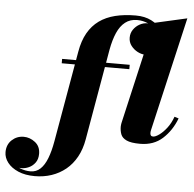

<svg xmlns="http://www.w3.org/2000/svg" viewBox="-265 -835 1170 1160"><g transform="rotate(5 320.5 -255.0)"><path d="M-12 260Q-70 260 -112.2 241.8Q-154.5 223.5 -177.2 194Q-200 164.5 -200 131Q-200 85 -169.8 57Q-139.5 29 -98 29Q-60.5 29 -28.8 53.8Q3 78.5 3 123.5Q3 156 -12.5 177.2Q-28 198.5 -50.8 208.8Q-73.5 219 -96 219Q-117 219 -141 210.5Q-165 202 -182 182.8Q-199 163.5 -199 131H-173Q-173 163.5 -153 186.5Q-133 209.5 -102.5 221.5Q-72 233.5 -40.5 233.5Q-5 233.5 19.8 210.2Q44.5 187 61.2 143.8Q78 100.5 88.5 40L185 -511.5Q196.5 -578.5 223.2 -625.8Q250 -673 291.2 -702.8Q332.5 -732.5 387.8 -746.2Q443 -760 512.5 -760Q567.5 -760 607.5 -739.5Q647.5 -719 669.2 -689.2Q691 -659.5 691 -631Q691 -603 676.2 -579.8Q661.5 -556.5 638.2 -542.8Q615 -529 589.5 -529Q567 -529 543.2 -541.2Q519.5 -553.5 503.2 -574.8Q487 -596 487 -623.5Q487 -651.5 502 -673Q517 -694.5 539.5 -706.8Q562 -719 585 -719Q605 -719 629.5 -708.5Q654 -698 672 -678.2Q690 -658.5 690 -631H664Q664 -657 643.8 -680.2Q623.5 -703.5 591.5 -718.5Q559.5 -733.5 523 -733.5Q480.5 -733.5 450.8 -710.2Q421 -687 402 -643.8Q383 -600.5 372 -540L276 11.5Q265.5 72.5 239.8 119Q214 165.5 175.8 196.8Q137.5 228 90 244Q42.5 260 -12 260ZM91.5 -433.5V-460H501.5V-433.5ZM605.5 10Q549.5 10 522.8 -2.8Q496 -15.5 488 -36.8Q480 -58 480 -83Q480 -87 480.8 -93.8Q481.5 -100.5 482.5 -105L625 -725L824 -770L664 -78Q662 -70 662 -60Q662 -52 666 -46.2Q670 -40.5 679.5 -40.5Q694 -40.5 716.8 -56.8Q739.5 -73 762 -102.2Q784.5 -131.5 798.5 -171L824 -163Q795.5 -88 741.5 -39Q687.5 10 605.5 10Z"/></g></svg>

Font: Bodoni Moda 9pt Black
Style: Italic
Weight: 900
Italic angle: -13°
Designer: Owen Earl
Foundry: indestructible type
Version: Version 2.004